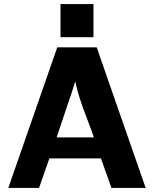

<svg xmlns="http://www.w3.org/2000/svg" viewBox="-20 -929 773 949"><path d="M279 -745V-909H442V-745ZM21 0 263 -695H458L700 0H531L479 -146H224L173 0ZM260 -250H444Q435 -278 412 -337.5Q389 -397 374 -443.5Q359 -490 352 -527Q346 -506 335.5 -474.5Q325 -443 303.5 -379.5Q282 -316 260 -250Z"/></svg>

Font: Coval
Style: Black
Weight: 1000
Foundry: Context Ltd
Version: Version 001.000